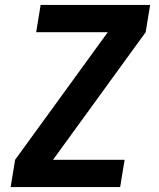

<svg xmlns="http://www.w3.org/2000/svg" viewBox="-20 -755 640 775"><path d="M23 0 41 -110 415 -625H126L144 -735H586L568 -625L194 -110H483L465 0Z"/></svg>

Font: Iosevka SS04 XBd Ex Obl
Style: Regular
Weight: 800
Width: 7
Italic angle: -9°
Monospace: yes
Designer: Belleve Invis
Foundry: Belleve Invis
Version: Version 19.0.0; ttfautohint (v1.8.4)